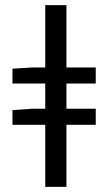

<svg xmlns="http://www.w3.org/2000/svg" viewBox="-20 -732 424 752"><path d="M157.2 0V-243.2H28.8V-300.8L106.9 -306.2H157.2V-404.8H28.8V-462.9L106.9 -467.8H157.2V-711.9H240.2V-467.8H355V-404.8H240.2V-306.2H355V-243.2H240.2V0Z"/></svg>

Font: Source Sans Pro
Style: Regular
Weight: 400
Designer: Paul D. Hunt
Foundry: Adobe Systems Incorporated
Version: Version 3.006;hotconv 1.0.111;makeotfexe 2.5.65597